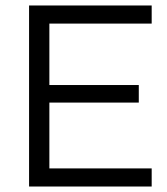

<svg xmlns="http://www.w3.org/2000/svg" viewBox="-20 -680 610 700"><path d="M86 0V-660H160V0ZM116 0V-66H533V0ZM116 -306V-370H486V-306ZM116 -594V-660H533V-594Z"/></svg>

Font: Bricolage Grotesque 24pt Light
Style: Regular
Weight: 300
Designer: Mathieu Triay
Foundry: Atelier Triay
Version: Version 1.001;gftools[0.9.33.dev8+g029e19f]